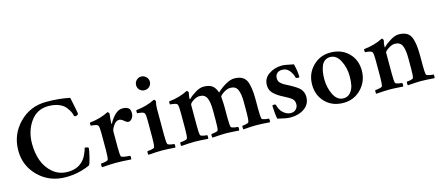

<svg xmlns="http://www.w3.org/2000/svg" viewBox="-49 -1131 3705 1621"><g transform="rotate(-15 1804.0 -320.5)"><path d="M377.9 -651.4Q491.2 -651.4 583 -631.8Q583 -630.9 590.3 -595.7Q597.7 -560.5 604.5 -525.9Q611.3 -491.2 611.3 -486.3Q611.3 -480.5 603.5 -475.6Q595.7 -470.7 587.9 -470.7Q578.1 -470.7 574.2 -475.6Q570.3 -495.1 562 -512.7Q553.7 -530.3 534.2 -555.7Q514.6 -581.1 476.1 -596.7Q437.5 -612.3 384.8 -612.3Q285.2 -612.3 228 -531.2Q170.9 -450.2 170.9 -339.8Q170.9 -259.8 194.8 -192.4Q218.8 -125 272.9 -79.1Q327.1 -33.2 402.3 -33.2Q479.5 -33.2 527.3 -76.2Q553.7 -99.6 570.3 -135.3Q586.9 -170.9 591.8 -193.4Q615.2 -193.4 625 -183.6Q625 -168 610.4 -106.4Q595.7 -44.9 586.9 -39.1Q488.3 5.9 375 5.9Q234.4 5.9 139.2 -86.9Q43.9 -179.7 43.9 -314.5Q43.9 -454.1 140.1 -552.7Q236.3 -651.4 377.9 -651.4Z M984.4 -431.6Q1027.3 -431.6 1044.9 -409.2Q1052.7 -393.6 1052.7 -372.1Q1052.7 -346.7 1038.1 -327.6Q1023.4 -308.6 1006.8 -308.6Q1000 -308.6 993.7 -311.5Q987.3 -314.5 978.5 -321.3Q969.7 -328.1 967.8 -330.1Q948.2 -345.7 932.6 -345.7Q905.3 -345.7 883.3 -314Q861.3 -282.2 861.3 -261.7V-127Q861.3 -62.5 867.2 -44.9Q870.1 -37.1 899.4 -32.7Q928.7 -28.3 945.3 -28.3Q948.2 -23.4 948.2 -11.7Q948.2 0 945.3 3.9Q867.2 -2 812.5 -2Q769.5 -2 691.4 3.9Q688.5 0 688.5 -11.7Q688.5 -23.4 691.4 -28.3Q705.1 -28.3 727.5 -32.7Q750 -37.1 752.9 -44.9Q759.8 -62.5 759.8 -127V-275.4Q759.8 -327.1 752.9 -340.8Q748 -350.6 726.1 -355Q704.1 -359.4 690.4 -359.4Q688.5 -361.3 688 -373Q687.5 -384.8 690.4 -386.7Q780.3 -395.5 855.5 -433.6Q859.4 -432.6 864.3 -426.3Q869.1 -419.9 869.1 -417Q868.2 -411.1 864.7 -376.5Q861.3 -341.8 861.3 -333Q862.3 -328.1 866.2 -330.1Q886.7 -370.1 918 -400.9Q949.2 -431.6 984.4 -431.6Z M1266.6 -309.6V-127Q1266.6 -62.5 1272.5 -44.9Q1275.4 -37.1 1296.4 -32.7Q1317.4 -28.3 1331.1 -28.3Q1334 -23.4 1334 -11.7Q1334 0 1331.1 3.9Q1252.9 -2 1214.8 -2Q1174.8 -2 1096.7 3.9Q1093.8 0 1093.8 -11.7Q1093.8 -23.4 1096.7 -28.3Q1110.4 -28.3 1132.8 -32.7Q1155.3 -37.1 1158.2 -44.9Q1165 -62.5 1165 -127V-275.4Q1165 -327.1 1158.2 -340.8Q1153.3 -350.6 1131.3 -355Q1109.4 -359.4 1095.7 -359.4Q1093.8 -361.3 1093.3 -373Q1092.8 -384.8 1095.7 -386.7Q1185.5 -395.5 1260.7 -433.6Q1264.6 -432.6 1269.5 -426.3Q1274.4 -419.9 1274.4 -417Q1266.6 -385.7 1266.6 -356.4ZM1147.5 -589.8Q1147.5 -615.2 1165 -632.8Q1182.6 -650.4 1207 -650.4Q1231.4 -650.4 1249.5 -632.8Q1267.6 -615.2 1267.6 -589.8Q1267.6 -565.4 1250 -548.3Q1232.4 -531.2 1207 -531.2Q1181.6 -531.2 1164.6 -548.3Q1147.5 -565.4 1147.5 -589.8Z M1693.4 -431.6Q1740.2 -431.6 1767.1 -413.1Q1793.9 -394.5 1808.6 -349.6Q1843.8 -383.8 1886.2 -407.7Q1928.7 -431.6 1960.9 -431.6Q2038.1 -431.6 2064.5 -381.3Q2090.8 -331.1 2090.8 -212.9V-127Q2090.8 -62.5 2096.7 -44.9Q2099.6 -37.1 2122.1 -32.7Q2144.5 -28.3 2158.2 -28.3Q2161.1 -24.4 2161.1 -12.7Q2161.1 -1 2158.2 3.9Q2080.1 -2 2039.1 -2Q2004.9 -2 1926.8 3.9Q1923.8 -1 1923.8 -12.7Q1923.8 -24.4 1926.8 -28.3Q1940.4 -28.3 1960 -32.7Q1979.5 -37.1 1982.4 -44.9Q1989.3 -65.4 1989.3 -127V-218.8Q1989.3 -289.1 1972.7 -326.2Q1956.1 -363.3 1910.2 -363.3Q1880.9 -363.3 1848.6 -341.8Q1816.4 -320.3 1816.4 -308.6Q1816.4 -307.6 1816.9 -304.2Q1817.4 -300.8 1817.4 -299.8Q1821.3 -252.9 1821.3 -218.8V-127Q1821.3 -62.5 1827.1 -44.9Q1830.1 -37.1 1852.1 -32.7Q1874 -28.3 1888.7 -28.3Q1891.6 -24.4 1891.6 -12.7Q1891.6 -1 1888.7 3.9Q1810.5 -2 1770.5 -2Q1734.4 -2 1656.2 3.9Q1653.3 0 1653.3 -11.7Q1653.3 -23.4 1656.2 -28.3Q1669.9 -28.3 1690.4 -32.7Q1710.9 -37.1 1713.9 -44.9Q1719.7 -62.5 1719.7 -127V-215.8Q1719.7 -291 1702.6 -327.1Q1685.5 -363.3 1641.6 -363.3Q1613.3 -363.3 1583.5 -343.3Q1553.7 -323.2 1553.7 -309.6V-127Q1553.7 -62.5 1559.6 -44.9Q1562.5 -37.1 1583.5 -32.7Q1604.5 -28.3 1618.2 -28.3Q1621.1 -23.4 1621.1 -11.7Q1621.1 0 1618.2 3.9Q1540 -2 1502 -2Q1461.9 -2 1383.8 3.9Q1380.9 0 1380.9 -11.7Q1380.9 -23.4 1383.8 -28.3Q1397.5 -28.3 1419.9 -32.7Q1442.4 -37.1 1445.3 -44.9Q1452.1 -62.5 1452.1 -127V-272.5Q1452.1 -327.1 1445.3 -340.8Q1440.4 -350.6 1418.5 -355Q1396.5 -359.4 1382.8 -359.4Q1380.9 -361.3 1380.4 -373Q1379.9 -384.8 1382.8 -386.7Q1472.7 -395.5 1547.9 -433.6Q1551.8 -432.6 1556.6 -426.3Q1561.5 -419.9 1561.5 -417Q1553.7 -385.7 1553.7 -363.3Q1553.7 -358.4 1555.7 -358.4Q1557.6 -358.4 1560.5 -361.3Q1585.9 -386.7 1623.5 -409.2Q1661.1 -431.6 1693.4 -431.6Z M2376 -432.6Q2394.5 -432.6 2411.6 -429.7Q2428.7 -426.8 2448.2 -422.4Q2467.8 -418 2480.5 -416Q2497.1 -349.6 2497.1 -302.7Q2497.1 -296.9 2483.4 -296.9Q2474.6 -296.9 2465.8 -302.7Q2457 -339.8 2433.1 -368.7Q2409.2 -397.5 2372.1 -397.5Q2342.8 -397.5 2326.2 -381.8Q2309.6 -366.2 2309.6 -339.8Q2309.6 -325.2 2314.5 -314Q2319.3 -302.7 2331.1 -293Q2342.8 -283.2 2350.6 -278.3Q2358.4 -273.4 2377 -264.2Q2395.5 -254.9 2402.3 -251Q2462.9 -217.8 2482.4 -197.3Q2510.7 -167 2510.7 -125Q2510.7 -61.5 2460.9 -25.9Q2411.1 9.8 2339.8 9.8Q2320.3 9.8 2301.3 6.8Q2282.2 3.9 2256.8 -2.4Q2231.4 -8.8 2225.6 -9.8Q2221.7 -24.4 2217.8 -66.4Q2213.9 -108.4 2213.9 -125Q2216.8 -130.9 2229.5 -130.9Q2241.2 -130.9 2245.1 -125Q2253.9 -80.1 2284.7 -52.7Q2315.4 -25.4 2350.6 -25.4Q2377.9 -25.4 2395.5 -43Q2413.1 -60.5 2413.1 -87.9Q2413.1 -103.5 2407.2 -116.2Q2401.4 -128.9 2388.7 -138.7Q2376 -148.4 2364.7 -154.8Q2353.5 -161.1 2334 -171.4Q2314.5 -181.6 2303.7 -187.5Q2260.7 -211.9 2237.3 -238.3Q2213.9 -264.6 2213.9 -304.7Q2213.9 -364.3 2264.2 -398.4Q2314.5 -432.6 2376 -432.6Z M2791 -396.5Q2763.7 -396.5 2743.7 -381.8Q2723.6 -367.2 2713.9 -341.8Q2704.1 -316.4 2699.7 -289.1Q2695.3 -261.7 2695.3 -229.5Q2695.3 -153.3 2726.1 -91.8Q2756.8 -30.3 2812.5 -30.3Q2848.6 -30.3 2871.6 -56.6Q2894.5 -83 2901.9 -117.7Q2909.2 -152.3 2909.2 -195.3Q2909.2 -271.5 2877.4 -334Q2845.7 -396.5 2791 -396.5ZM2800.8 -432.6Q2898.4 -432.6 2959.5 -372.1Q3020.5 -311.5 3020.5 -217.8Q3020.5 -124 2957.5 -58.6Q2894.5 6.8 2802.7 6.8Q2705.1 6.8 2644.5 -54.7Q2584 -116.2 2584 -210Q2584 -303.7 2646.5 -368.2Q2709 -432.6 2800.8 -432.6Z M3398.4 -431.6Q3475.6 -431.6 3502 -381.3Q3528.3 -331.1 3528.3 -212.9V-127Q3528.3 -62.5 3534.2 -44.9Q3537.1 -37.1 3559.6 -32.7Q3582 -28.3 3596.7 -28.3Q3599.6 -24.4 3599.6 -12.7Q3599.6 -1 3596.7 3.9Q3518.6 -2 3477.5 -2Q3442.4 -2 3364.3 3.9Q3361.3 0 3361.3 -11.7Q3361.3 -23.4 3364.3 -28.3Q3377.9 -28.3 3397.9 -32.7Q3418 -37.1 3420.9 -44.9Q3426.8 -62.5 3426.8 -127V-214.8Q3426.8 -292 3409.7 -327.6Q3392.6 -363.3 3346.7 -363.3Q3321.3 -363.3 3289.6 -342.3Q3257.8 -321.3 3257.8 -309.6V-127Q3257.8 -62.5 3263.7 -44.9Q3266.6 -37.1 3287.6 -32.7Q3308.6 -28.3 3322.3 -28.3Q3325.2 -23.4 3325.2 -11.7Q3325.2 0 3322.3 3.9Q3244.1 -2 3206.1 -2Q3166 -2 3087.9 3.9Q3085 0 3085 -11.7Q3085 -23.4 3087.9 -28.3Q3101.6 -28.3 3124 -32.7Q3146.5 -37.1 3149.4 -44.9Q3156.2 -62.5 3156.2 -127V-275.4Q3156.2 -327.1 3149.4 -340.8Q3144.5 -350.6 3122.6 -355Q3100.6 -359.4 3086.9 -359.4Q3085 -361.3 3084.5 -373Q3084 -384.8 3086.9 -386.7Q3176.8 -395.5 3252 -433.6Q3255.9 -433.6 3260.7 -427.2Q3265.6 -420.9 3265.6 -417Q3257.8 -385.7 3257.8 -361.3Q3257.8 -355.5 3259.8 -355.5Q3260.7 -355.5 3264.6 -359.4Q3286.1 -382.8 3326.7 -407.2Q3367.2 -431.6 3398.4 -431.6Z"/></g></svg>

Font: Crimson
Style: Semibold
Weight: 600
Version: Version 0.8